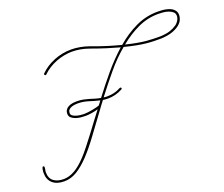

<svg xmlns="http://www.w3.org/2000/svg" viewBox="-127 -780 1131 968"><g transform="rotate(-20 438.5 -295.5)"><path d="M883.5 -594.4Q895.8 -583.3 895.8 -564.5Q895.8 -554.7 891 -541.7Q886.1 -528.6 872.4 -516.6Q858.7 -504.6 834.3 -495.1Q809.9 -485.7 770.8 -483.7Q751.3 -483.7 732.4 -484Q713.5 -484.4 691.1 -486.7Q668.6 -488.9 641.3 -494.1Q613.9 -499.3 577.5 -508.5Q528 -467.4 483.1 -413.4Q438.2 -359.4 395.8 -304Q401 -302.7 406.2 -302.7Q411.5 -302.7 416.7 -302.7Q433.6 -302.7 451.2 -306.6Q468.8 -310.5 488.3 -321Q488.9 -321.6 490.9 -321.6Q496.7 -321.6 496.7 -315.8Q496.7 -312.5 493.5 -311.2Q472.7 -300.1 453.5 -295.6Q434.2 -291 416.7 -291Q401.7 -291 388 -293Q380.2 -283.9 370.4 -269.9Q360.7 -255.9 351.6 -244.1Q307.9 -184.9 271.5 -135.4Q235 -85.9 201.2 -50.1Q167.3 -14.3 134.4 5.9Q101.6 26 65.8 26Q25.4 26 3.3 6.2Q-18.9 -13.7 -18.9 -48.8Q-18.9 -52.1 -18.6 -57.6Q-18.2 -63.2 -17.3 -68.4Q-16.3 -73.6 -14.6 -77.5Q-13 -81.4 -9.8 -81.4Q-3.9 -81.4 -3.9 -75.5Q-3.9 -68.4 -5.5 -61.5Q-7.2 -54.7 -7.2 -48.8Q-7.2 -16.3 13 -1Q33.2 14.3 66.4 14.3Q95.1 14.3 125 -2.3Q154.9 -18.9 190.1 -56.6Q206.4 -74.2 227.2 -100.6Q248 -127 269.2 -154.9Q290.4 -182.9 309.6 -209Q328.8 -235 341.8 -251.3L347 -258.5Q334 -253.9 314.5 -250.7Q294.9 -247.4 278 -247.4Q268.9 -247.4 254.6 -248.7Q240.2 -250 227.2 -254.6Q214.2 -259.1 204.8 -266.9Q195.3 -274.7 195.3 -288.4Q195.3 -301.4 201.2 -309.9Q207 -318.4 216.5 -323.2Q225.9 -328.1 237.6 -330.1Q249.3 -332 260.4 -332Q280.6 -332 296.2 -328.8Q311.8 -325.5 325.8 -321.3Q339.8 -317.1 353.5 -312.8Q367.2 -308.6 382.8 -306Q424.5 -361.3 469.1 -414.4Q513.7 -467.4 563.2 -511.7Q531.9 -520.2 495.4 -531.6Q459 -543 416 -558.6Q390.6 -567.7 367.8 -571.6Q345.1 -575.5 324.2 -575.5Q303.4 -575.5 281.6 -571.3Q259.8 -567.1 238.6 -558.9Q217.4 -550.8 198.2 -538.7Q179 -526.7 164.1 -511.7Q162.1 -509.8 159.5 -509.8Q156.9 -509.8 155.3 -511.7Q153.6 -513.7 153.6 -515.6Q153.6 -518.2 154.9 -519.5Q186.8 -551.4 231.4 -569.3Q276 -587.2 324.2 -587.2Q345.7 -587.2 369.8 -583Q393.9 -578.8 419.9 -569.7Q464.8 -552.7 502.9 -541Q541 -529.3 574.2 -520.8Q625 -564.5 680.7 -590.8Q736.3 -617.2 798.2 -617.2Q808.6 -617.2 820.6 -616.5Q832.7 -615.9 844.1 -613.3Q855.5 -610.7 865.9 -606.4Q876.3 -602.2 883.5 -594.4ZM358.7 -274.1Q363.3 -279.3 367.2 -284.8Q371.1 -290.4 375 -295.6Q357.4 -299.5 344.1 -303.7Q330.7 -307.9 317.7 -311.8Q304.7 -315.8 291.3 -318Q278 -320.3 260.4 -320.3Q253.3 -320.3 244.5 -319Q235.7 -317.7 227.2 -314.5Q218.8 -311.2 213.2 -305Q207.7 -298.8 207.7 -288.4Q207.7 -279.3 215.2 -273.8Q222.7 -268.2 233.4 -265Q244.1 -261.7 255.5 -260.4Q266.9 -259.1 274.7 -259.1Q284.5 -259.1 297.2 -260.7Q309.9 -262.4 321.9 -264.6Q334 -266.9 344.1 -269.5Q354.2 -272.1 358.7 -274.1ZM854.8 -518.9Q865.2 -524.1 874.3 -537.4Q883.5 -550.8 883.5 -564.5Q883.5 -578.1 874.3 -585.9Q865.2 -593.8 852.2 -598.3Q839.2 -602.9 824.5 -604.2Q809.9 -605.5 798.2 -605.5Q740.9 -605.5 688.8 -581.4Q636.7 -557.3 588.5 -517.6Q623 -509.1 648.8 -504.6Q674.5 -500 695.3 -498Q716.1 -496.1 734 -495.8Q752 -495.4 770.2 -495.4Q802.7 -496.7 822.9 -503.6Q843.1 -510.4 854.8 -518.9Z"/></g></svg>

Font: League Script
Style: League Script
Weight: 400
Foundry: Haley Fiege
Version: Version 1.001